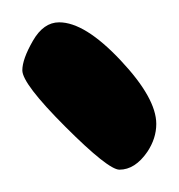

<svg xmlns="http://www.w3.org/2000/svg" viewBox="-25 -683 160 172"><path d="M115 -572Q115 -559 107 -547Q96 -531 82 -531Q72 -531 33.5 -569.5Q-5 -608 -5 -620Q-5 -630 4.5 -646.5Q14 -663 28 -663Q51 -663 83 -629Q115 -595 115 -572Z"/></svg>

Font: Praegefest
Style: Regular
Weight: 600
Designer: Peter Wiegel nach alter Vorlage
Foundry: Peter Wiegel
Version: Version 1.000